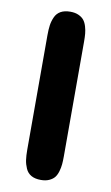

<svg xmlns="http://www.w3.org/2000/svg" viewBox="-82 -743 456 787"><g transform="rotate(10 146.5 -350.0)"><path d="M69.8 -111.8V-588.9Q69.8 -613.3 72.3 -630.6Q74.7 -647.9 82.3 -665Q89.8 -682.1 105.7 -691.2Q121.6 -700.2 146 -700.2Q166 -700.2 180.4 -693.6Q194.8 -687 202.6 -677.2Q210.4 -667.5 215.1 -651.9Q219.7 -636.2 220.9 -622.3Q222.2 -608.4 222.2 -588.9V-111.8Q222.2 -92.3 220.9 -78.4Q219.7 -64.5 215.1 -48.6Q210.4 -32.7 202.6 -22.9Q194.8 -13.2 180.4 -6.6Q166 0 146 0Q121.6 0 105.7 -9Q89.8 -18.1 82.3 -35.4Q74.7 -52.7 72.3 -70.1Q69.8 -87.4 69.8 -111.8Z"/></g></svg>

Font: Concert One
Style: Regular
Weight: 400
Designer: Johan Kallas, Mihkel Virkus
Foundry: Johan Kallas, Mihkel Virkus
Version: Version 1.003